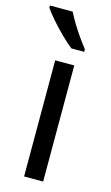

<svg xmlns="http://www.w3.org/2000/svg" viewBox="-120 -811 497 856"><g transform="rotate(15 128.5 -383.0)"><path d="M173 0H85V-536H173ZM104 -766Q115 -744 131.5 -716.5Q148 -689 166.5 -663Q185 -637 200 -618V-606H141Q118 -624 89 -652.5Q60 -681 35.5 -709.5Q11 -738 -1 -756V-766Z"/></g></svg>

Font: Noto Sans Rejang
Style: Regular
Weight: 400
Designer: Monotype Design Team
Foundry: Monotype Imaging Inc.
Version: Version 2.001; ttfautohint (v1.8.4.7-5d5b)